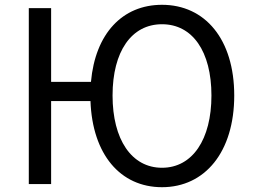

<svg xmlns="http://www.w3.org/2000/svg" viewBox="-20 -767 1054 800"><path d="M655 -68C528 -68 449 -186 449 -369C449 -553 528 -666 655 -666C782 -666 861 -553 861 -369C861 -186 782 -68 655 -68ZM193 -426V-733H100V0H193V-346H357C365 -124 481 13 655 13C834 13 956 -134 956 -369C956 -604 834 -747 655 -747C490 -747 377 -627 359 -426Z"/></svg>

Font: Source Han Sans KR Regular
Style: Regular
Weight: 400
Designer: Ryoko NISHIZUKA (kana & ideographs); Paul D. Hunt (Latin, Greek & Cyrillic); Wenlong ZHANG (bopomofo); Sandoll Communica
Foundry: Adobe Systems Incorporated
Version: Version 1.004;PS 1.004;hotconv 1.0.82;makeotf.lib2.5.63406